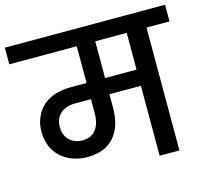

<svg xmlns="http://www.w3.org/2000/svg" viewBox="-130 -862 1062 984"><g transform="rotate(-15 401.0 -370.0)"><path d="M238.8 -178.2Q284.2 -178.2 309.1 -209Q334 -239.7 334 -296.9V-371.1H251Q202.1 -371.1 172.9 -346.2Q143.1 -320.8 143.1 -273.9Q143.1 -229.5 169.9 -204.1Q197.3 -178.2 238.8 -178.2ZM-23.9 -651.9V-740.2H826.2V-651.9H704.1V0H599.1V-371.1H432.1V-301.8Q432.1 -199.2 382.8 -144Q333.5 -88.9 240.2 -88.9Q198.2 -88.9 161.1 -103Q125.5 -116.2 100.1 -140.1Q72.3 -166.5 60.1 -198.2Q45.9 -235.4 45.9 -273.9Q45.9 -320.3 62 -353Q76.2 -386.2 104 -411.1Q131.8 -434.6 168 -445.8Q209 -457 248 -457H334V-651.9ZM432.1 -457H599.1V-651.9H432.1Z"/></g></svg>

Font: PoppinsZ Medium
Style: Regular
Weight: 500
Designer: Ninad Kale (Devanagari), Jonny Pinhorn (Latin)
Foundry: Indian Type Foundry
Version: Version 3.002;FEAKit 1.0